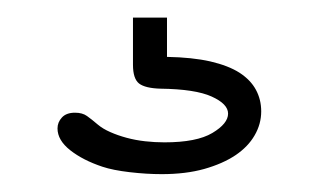

<svg xmlns="http://www.w3.org/2000/svg" viewBox="-20 -30 357 215"><path d="M64 96.2Q72.3 96.2 77.4 99.9Q82.5 103.5 89.4 109.4Q95.2 114.3 103.5 117.9Q111.8 121.6 121.8 124.3Q131.8 127 142.6 128.2Q153.3 129.4 164.1 129.4Q200.2 129.4 217.8 118.9Q235.4 108.4 235.4 97.2Q235.4 86.4 217 78.1Q198.7 69.8 159.7 69.3Q142.6 68.8 135.7 63.5Q128.9 58.1 128.9 42.5V-10.3H167V33.7Q195.3 34.2 215.6 38.8Q235.8 43.5 248.3 51.5Q260.7 59.6 266.6 70.6Q272.5 81.5 272.5 94.7Q272.5 108.9 265.1 121.6Q257.8 134.3 243.7 143.8Q229.5 153.3 208.7 159.2Q188 165 161.1 165Q144 165 125.2 162.8Q106.4 160.6 94.7 156.7Q72.8 149.4 58.6 138.2Q44.4 127 44.4 113.8Q44.4 106.9 49.3 101.6Q54.2 96.2 64 96.2Z"/></svg>

Font: Limelight
Style: Regular
Weight: 400
Designer: Nicole Fally with help from Eben Sorkin
Foundry: Nicole Fally with help from Eben Sorkin
Version: Version 1.002